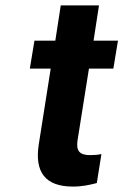

<svg xmlns="http://www.w3.org/2000/svg" viewBox="-20 -678 455 708"><path d="M90 -425H167L123 -146C107 -43 147 10 249 10C283 10 310 4 337 -3L354 -110C342 -107 328 -106 312 -106C273 -106 260 -122 266 -161L308 -425H398L415 -528H325L345 -658H204L184 -528H107Z"/></svg>

Font: Asimov Pro
Style: BdObl
Weight: 700
Designer: Google
Version: Version 2.000980; 2014